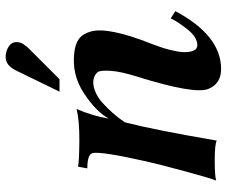

<svg xmlns="http://www.w3.org/2000/svg" viewBox="-80 -688 784 663"><g transform="rotate(-90 311.5 -356.0)"><path d="M605 -142Q521 16 405 16Q354 16 336 -29Q318 -78 378 -271Q397 -331 399 -366.5Q401 -402 394.5 -410Q388 -418 376 -423Q356 -429 332.5 -420.5Q309 -412 290 -395Q271 -378 255 -360Q239 -342 230 -329L221 -316Q195 -215 158 1Q146 -6 90.5 -6Q35 -6 20 -1Q27 -17 51 -105Q75 -193 87 -246Q121 -398 115 -427Q111 -446 62 -446L68 -478Q87 -474 156.5 -473.5Q226 -473 267 -483Q242 -424 234 -372Q258 -416 322 -458Q386 -500 461 -491Q491 -488 509 -475Q527 -462 535 -433Q543 -404 532.5 -351.5Q522 -299 492 -224Q478 -188 471 -159.5Q464 -131 463.5 -114Q463 -97 466.5 -85.5Q470 -74 475.5 -70Q481 -66 487 -66Q515 -66 542 -100Q569 -134 580 -158ZM498 -691Q498 -684 496.5 -678Q495 -672 490.5 -666Q486 -660 484 -657Q482 -654 474.5 -646.5Q467 -639 465 -637L370 -542H327L399 -690Q417 -728 446 -728Q466 -728 482 -718Q498 -708 498 -691Z"/></g></svg>

Font: GFS Artemisia
Style: Bold Italic
Weight: 700
Italic angle: -12°
Designer: Designed by Takis Katsoulidis and George D. Matthiopoulos.
Foundry: Designed by Takis Katsoulidis and George D. Matthiopoulos.
Version: Version 1.0